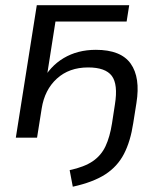

<svg xmlns="http://www.w3.org/2000/svg" viewBox="-20 -522 603 728"><path d="M256 185.9 244.1 123.1Q299.9 111.1 331.9 89.2Q363.9 67.2 380.2 32.2Q396.6 -2.9 404.7 -54.2L415.8 -126.5Q427.9 -202.2 403.9 -234.3Q379.8 -266.3 314.2 -266.3Q242.1 -266.3 195.6 -223.9Q149.2 -181.5 138.1 -110.8L120.5 0H40L119.5 -502.3H469.9L460.1 -440.3H190.3L154.5 -212.2L138.1 -210.6Q168.5 -270.3 221.4 -301.7Q274.3 -333.1 343.4 -333.1Q438.4 -333.1 475.6 -280.6Q512.8 -228.1 497.3 -131.4L485.2 -55.2Q474.7 14 450 61.7Q425.3 109.4 379 139.3Q332.7 169.1 256 185.9Z"/></svg>

Font: Mulish ExtraLight
Style: Italic
Weight: 200
Italic angle: -9°
Designer: Vernon Adams
Foundry: Vernon Adams
Version: Version 3.603